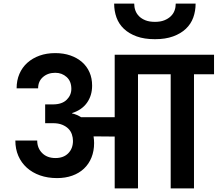

<svg xmlns="http://www.w3.org/2000/svg" viewBox="-20 -1043 1205 1063"><path d="M273 -465Q323 -465 349 -490.5Q375 -516 375 -551Q375 -593 349 -616.5Q323 -640 286 -640Q245 -640 218 -616.5Q191 -593 191 -554H72Q72 -598 87.5 -634Q103 -670 131.5 -695.5Q160 -721 199 -735Q238 -749 286 -749Q332 -749 369.5 -736Q407 -723 434 -699.5Q461 -676 475.5 -643Q490 -610 490 -569Q490 -514 461.5 -474Q433 -434 379 -417V-415Q393 -412 405.5 -406.5Q418 -401 429 -394H615V-740H1165V-632H1054V0H925V-632H744V0H615V-287L498 -288Q501 -268 501 -251Q501 -207 486.5 -171Q472 -135 445 -109.5Q418 -84 380 -70.5Q342 -57 296 -57Q244 -57 201.5 -72Q159 -87 128.5 -114.5Q98 -142 81.5 -180Q65 -218 65 -265H186Q186 -223 213.5 -195.5Q241 -168 287 -168Q332 -168 358 -194.5Q384 -221 384 -263Q384 -281 378 -299Q372 -317 358.5 -330.5Q345 -344 324 -352.5Q303 -361 273 -361H230V-465ZM838 -826Q779 -826 736.5 -841.5Q694 -857 666 -883.5Q638 -910 625 -946Q612 -982 612 -1023H723Q723 -1003 729.5 -985Q736 -967 750 -953Q764 -939 785.5 -930.5Q807 -922 838 -922Q868 -922 889.5 -930.5Q911 -939 925.5 -953Q940 -967 946.5 -985Q953 -1003 953 -1023H1063Q1063 -982 1050 -946Q1037 -910 1009 -883.5Q981 -857 938.5 -841.5Q896 -826 838 -826Z"/></svg>

Font: SVN-Poppins SemiBold
Style: Regular
Weight: 600
Designer: Ninad Kale (Devanagari), Jonny Pinhorn (Latin)
Foundry: Indian Type Foundry
Version: Version 3.002 2017